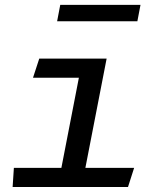

<svg xmlns="http://www.w3.org/2000/svg" viewBox="-20 -748 660 768"><path d="M137 -513.5 112 -437H295.5L225.5 -76.5H35.5L30.5 0H492L516.5 -76.5H321.5L406.5 -513.5ZM208.5 -663H529.5L542 -728.5H221Z"/></svg>

Font: Monaspace Argon
Style: Italic
Weight: 400
Italic angle: -11°
Designer: Riley Cran & the Lettermatic Team
Foundry: Lettermatic
Version: Version 1.101 (Monaspace Argon)